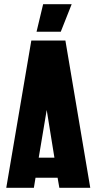

<svg xmlns="http://www.w3.org/2000/svg" viewBox="-20 -893 459 913"><path d="M291 -700.2 409.2 0H262.2L253.9 -47.9H148.9L141.1 0H9.8L128.9 -700.2ZM153.8 -742.2 185.1 -873H320.8L269 -742.2ZM164.1 -143.1H238.8L202.1 -370.1Z"/></svg>

Font: Quaderni
Style: Regular
Weight: 400
Designer: Romain Laurent, Daphné Lejeune, Alexandre D’Hubert
Foundry: ESAD Valence
Version: Version 1.000;FEAKit 1.0